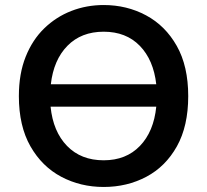

<svg xmlns="http://www.w3.org/2000/svg" viewBox="-20 -729 823 763"><path d="M392 14Q300 14 223.5 -26.5Q147 -67 101 -147.5Q55 -228 55 -347Q55 -436 82 -503.5Q109 -571 156 -616.5Q203 -662 263.5 -685.5Q324 -709 392 -709Q484 -709 560.5 -668Q637 -627 682.5 -546.5Q728 -466 728 -347Q728 -228 683 -147.5Q638 -67 561.5 -26.5Q485 14 392 14ZM182 -394H601Q590 -491 535.5 -547Q481 -603 392 -603Q303 -603 248 -547Q193 -491 182 -394ZM392 -92Q481 -92 536 -149Q591 -206 601 -305H181Q191 -206 246.5 -149Q302 -92 392 -92Z"/></svg>

Font: Ubuntu Sans SemiBold
Style: Regular
Weight: 600
Designer: Dalton Maag Ltd
Foundry: Dalton Maag Ltd
Version: Version 1.006; ttfautohint (v1.8.4.7-5d5b)